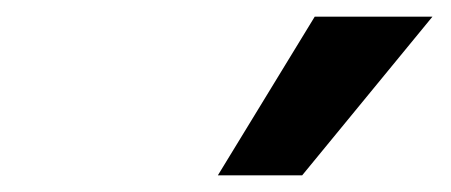

<svg xmlns="http://www.w3.org/2000/svg" viewBox="-20 -772 540 230"><path d="M241 -562 357 -752H498L342 -562Z"/></svg>

Font: Nunito Sans 7pt Condensed ExtraBold
Style: Italic
Weight: 800
Width: 3
Italic angle: -9°
Designer: Vernon Adams
Foundry: Vernon Adams
Version: Version 3.101;gftools[0.9.27]